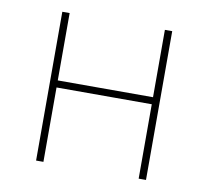

<svg xmlns="http://www.w3.org/2000/svg" viewBox="-64 -599 729 671"><g transform="rotate(10 300.0 -264.0)"><path d="M105 -528H131V-289H469V-528H495V0H469V-264H131V0H105Z"/></g></svg>

Font: Noto Sans Mono UI Thin
Style: Regular
Weight: 250
Monospace: yes
Designer: Monotype Design team
Foundry: Monotype Imaging Inc.
Version: Version 1.000